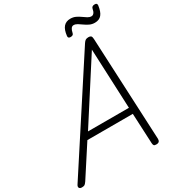

<svg xmlns="http://www.w3.org/2000/svg" viewBox="-349 -1538 1587 1731"><g transform="rotate(-30 444.5 -672.0)"><path d="M-14 14Q-35 14 -41.5 1.5Q-48 -11 -36 -29L660 -1099Q672 -1117 683 -1123.5Q694 -1130 714 -1130Q730 -1130 738.5 -1122.5Q747 -1115 748 -1091L798 -22Q798 -5 789.5 4.5Q781 14 760 14Q742 14 736 7Q730 0 729 -17L714 -331H241L38 -18Q24 2 15 8Q6 14 -14 14ZM285 -396H711L684 -1017ZM575 -1211Q548 -1211 551 -1236Q558 -1298 583.5 -1327Q609 -1356 654 -1356Q684 -1356 708.5 -1344.5Q733 -1333 754 -1317.5Q775 -1302 794 -1290.5Q813 -1279 832 -1279Q847 -1279 858 -1292.5Q869 -1306 874 -1334Q879 -1358 909 -1358Q923 -1358 928.5 -1352.5Q934 -1347 933 -1334Q925 -1272 900.5 -1242.5Q876 -1213 830 -1213Q800 -1213 775 -1225Q750 -1237 729.5 -1252Q709 -1267 689.5 -1279Q670 -1291 651 -1291Q635 -1291 624.5 -1276.5Q614 -1262 608 -1233Q606 -1222 598 -1216.5Q590 -1211 575 -1211Z"/></g></svg>

Font: Playwrite CU Light
Style: Regular
Weight: 300
Designer: Veronika Burian, José Scaglione
Foundry: TypeTogether
Version: Version 1.002